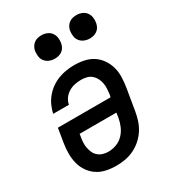

<svg xmlns="http://www.w3.org/2000/svg" viewBox="-180 -839 860 950"><g transform="rotate(-30 250.0 -364.5)"><path d="M205 8Q175 8 147 2Q119 -4 96.5 -19Q74 -34 58.5 -56.5Q43 -79 36 -106Q29 -133 29 -162Q29 -191 34 -221L47 -300H348L351 -313Q353 -329 354 -345.5Q355 -362 352 -377.5Q349 -393 342 -406.5Q335 -420 323.5 -430Q312 -440 296.5 -444Q281 -448 265 -448Q247 -448 229 -444.5Q211 -441 194 -431Q177 -421 165.5 -405Q154 -389 151 -371H61Q66 -394 76 -416Q86 -438 102 -457Q118 -476 138 -490Q158 -504 180.5 -512.5Q203 -521 226 -524.5Q249 -528 271 -528Q300 -528 328 -522Q356 -516 378.5 -501Q401 -486 416.5 -463Q432 -440 439 -413.5Q446 -387 445 -358Q444 -329 439 -299L419 -179Q415 -155 407 -130Q399 -105 384.5 -82.5Q370 -60 349.5 -42Q329 -24 305 -12.5Q281 -1 255.5 3.5Q230 8 205 8ZM205 -72Q228 -72 251 -80.5Q274 -89 291 -107Q308 -125 317.5 -147.5Q327 -170 331 -193L335 -220H125L123 -207Q120 -191 119 -175Q118 -159 121 -143.5Q124 -128 130 -114.5Q136 -101 147.5 -91Q159 -81 174 -76.5Q189 -72 205 -72ZM405 -603Q389 -603 374.5 -609Q360 -615 350.5 -627Q341 -639 339 -654.5Q337 -670 339 -686Q341 -697 347 -707.5Q353 -718 362.5 -725Q372 -732 383 -734.5Q394 -737 405 -737Q421 -737 435.5 -731Q450 -725 459 -713Q468 -701 470.5 -685.5Q473 -670 470 -654Q468 -643 462.5 -632.5Q457 -622 447 -615Q437 -608 426.5 -605.5Q416 -603 405 -603ZM205 -603Q189 -603 174.5 -609Q160 -615 150.5 -627Q141 -639 139 -654.5Q137 -670 139 -686Q141 -697 147 -707.5Q153 -718 162.5 -725Q172 -732 183 -734.5Q194 -737 205 -737Q221 -737 235.5 -731Q250 -725 259 -713Q268 -701 270.5 -685.5Q273 -670 270 -654Q268 -643 262.5 -632.5Q257 -622 247 -615Q237 -608 226.5 -605.5Q216 -603 205 -603Z"/></g></svg>

Font: Iosevka Medium Oblique
Style: Regular
Weight: 500
Italic angle: -9°
Monospace: yes
Designer: Belleve Invis
Foundry: Belleve Invis
Version: Version 32.5.0; ttfautohint (v1.8.4)